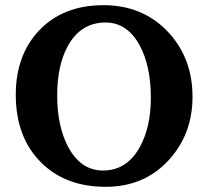

<svg xmlns="http://www.w3.org/2000/svg" viewBox="-20 -706 797 742"><path d="M724 -332Q724 -186 630 -85Q536 16 388 16Q234 16 140 -77Q41 -174 41 -340Q41 -492 130 -587Q223 -686 380 -686Q532 -686 630 -582Q724 -481 724 -332ZM563 -328Q563 -452 519 -532Q471 -619 388 -619Q292 -619 242 -528Q201 -453 201 -337Q201 -219 243 -139Q292 -47 378 -47Q471 -47 521 -139Q563 -216 563 -328Z"/></svg>

Font: Apparatus SIL
Style: Bold
Weight: 700
Version: Version 1.0